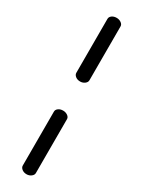

<svg xmlns="http://www.w3.org/2000/svg" viewBox="-211 -793 625 839"><g transform="rotate(30 101.5 -373.5)"><path d="M102 -447Q88 -447 78.5 -454.5Q69 -462 69 -472V-744Q69 -754 78.5 -761Q88 -768 102 -768Q115 -768 125 -761Q135 -754 135 -744V-472Q135 -462 125 -454.5Q115 -447 102 -447ZM102 21Q88 21 78.5 13.5Q69 6 69 -4V-276Q69 -286 78.5 -293Q88 -300 102 -300Q115 -300 125 -293Q135 -286 135 -276V-4Q135 6 125 13.5Q115 21 102 21Z"/></g></svg>

Font: Dosis
Style: Regular
Weight: 400
Designer: EdgarTolentino, PabloImpallari, IginoMarini
Foundry: EdgarTolentino, PabloImpallari, IginoMarini
Version: Version 3.001; ttfautohint (v1.8.2)